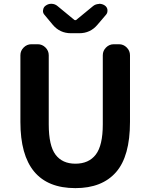

<svg xmlns="http://www.w3.org/2000/svg" viewBox="-20 -972 787 1006"><path d="M375 13.7Q86.9 13.7 86.9 -333V-682.6Q86.9 -706.1 104 -723.1Q121.1 -740.2 144.5 -740.2H177.7Q201.2 -740.2 218.3 -723.1Q235.4 -706.1 235.4 -682.6V-320.3Q235.4 -209 271 -161.6Q306.6 -114.3 375 -114.3Q445.3 -114.3 481.9 -162.1Q518.6 -210 518.6 -320.3V-682.6Q518.6 -706.1 535.6 -723.1Q552.7 -740.2 576.2 -740.2H603.5Q627 -740.2 644 -723.1Q661.1 -706.1 661.1 -682.6V-333Q661.1 -153.3 587.9 -69.8Q514.6 13.7 375 13.7ZM351.6 -797.9Q293.9 -797.9 256.8 -841.8L212.9 -894.5Q205.1 -903.3 205.1 -915Q205.1 -918 206.1 -920.9Q208 -935.5 220.7 -943.4Q233.4 -952.1 248 -952.1Q250 -952.1 251 -952.1Q268.6 -951.2 281.2 -940.4L370.1 -867.2Q372.1 -866.2 374.5 -866.2Q377 -866.2 378.9 -867.2L466.8 -939.5Q479.5 -950.2 497.1 -951.2Q498 -952.1 500 -952.1Q515.6 -952.1 528.3 -943.8Q541 -935.5 543 -920.9Q543 -918 543 -915Q543 -903.3 535.2 -894.5L490.2 -841.8Q453.1 -797.9 395.5 -797.9Z"/></svg>

Font: Gen Jyuu Gothic Bold
Style: Bold
Weight: 700
Designer: [Source Han Sans]
Ryoko NISHIZUKA  (kana & ideographs); Paul D. Hunt (Latin, Greek & Cyrillic); Wenlong ZHANG  (bopomofo
Version: Version 1.002.20150607